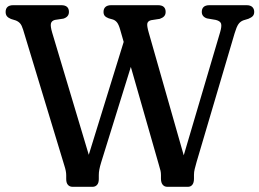

<svg xmlns="http://www.w3.org/2000/svg" viewBox="-20 -720 1000 740"><path d="M461.6 -574.4 512.8 -553.9 370.1 -94.7Q365.1 -78.4 363 -67.2Q360.8 -56 360.8 -45.6V-29.7Q360.8 -15.1 354.2 -7.6Q347.5 0 337 0H259.9Q248.3 0 241.8 -7.6Q235.2 -15.1 235.2 -29.7V-44.2Q235.2 -52.7 233.4 -61.8Q231.6 -70.9 227.5 -83.6L68.9 -606.3Q64 -622.1 57.9 -629.3Q51.8 -636.6 41 -641.1L22.1 -647Q11.7 -651.3 6.7 -657.5Q1.7 -663.8 1.7 -674.1Q1.7 -686.6 9 -693.3Q16.3 -700 31.2 -700H216.1Q231.2 -700 238.5 -693.3Q245.7 -686.6 245.7 -674.1Q245.7 -654.9 224.4 -648.2L191.4 -643.2Q178.9 -639.8 176.3 -629.5Q173.7 -619.3 181.2 -593.9L336 -77.1L298.3 -46.2ZM757.7 -674.1Q757.7 -686.6 765 -693.3Q772.3 -700 787.5 -700H930Q945.2 -700 952.5 -692.9Q959.8 -685.8 959.8 -674.1Q959.8 -664.4 954.5 -658.3Q949.1 -652.3 937.5 -647.6L918.2 -641.7Q906.1 -637.3 898.9 -626.9Q891.7 -616.6 884.3 -591.8L737.5 -95Q733 -79.3 730.3 -68.1Q727.6 -56.9 727.6 -46.2V-31.2Q727.6 -16 721.4 -8Q715.1 0 704.4 0H624.8Q613.7 0 607.1 -8Q600.4 -16 600.4 -31.2V-45Q600.4 -54.2 598.7 -61.7Q596.9 -69.2 592.1 -85.4L443 -606.3Q437.6 -625.3 431.1 -633.4Q424.6 -641.6 415.5 -644.7L398.9 -649.4Q388.6 -653.3 383.8 -658.8Q379 -664.4 379 -674.1Q379 -686.6 386.6 -693.3Q394.1 -700 408.8 -700H588.6Q604 -700 611.2 -693.3Q618.4 -686.6 618.4 -674.1Q618.4 -664 612.9 -657.7Q607.4 -651.4 596 -647.4L562.4 -642.2Q549.9 -639 547.8 -629.6Q545.7 -620.3 553.4 -593.9L701.1 -75.9L665.6 -45L828.5 -596.3Q835.1 -618.8 832.1 -628.8Q829.1 -638.8 811.9 -643.2L778 -649Q768.5 -651.9 763.1 -658.2Q757.7 -664.6 757.7 -674.1Z"/></svg>

Font: Fraunces 144pt S100 Black
Style: Regular
Weight: 900
Version: Version 1.000